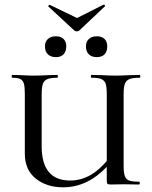

<svg xmlns="http://www.w3.org/2000/svg" viewBox="-20 -788 651 820"><path d="M371 -456Q368 -456 368 -462Q368 -468 371 -468L415 -467Q451 -465 475 -465Q496 -465 532 -467L577 -468Q579 -468 579 -462Q579 -456 577 -456Q548 -456 533.5 -450.5Q519 -445 513.5 -430.5Q508 -416 508 -387V-81Q508 -51 513 -36.5Q518 -22 531.5 -17Q545 -12 574 -12Q577 -12 577 -6Q577 0 574 0L509 -1L454 0Q442 0 439 -3Q436 -6 436 -19V-385Q436 -415 431.5 -429.5Q427 -444 413.5 -450Q400 -456 371 -456ZM250 12Q179 12 132.5 -25.5Q86 -63 86 -132V-387Q86 -417 82 -431Q78 -445 66.5 -450.5Q55 -456 32 -456Q30 -456 30 -462Q30 -468 32 -468L71 -467Q103 -465 123 -465Q147 -465 185 -467L225 -468Q227 -468 227 -462Q227 -456 225 -456Q196 -456 182 -450Q168 -444 163 -429.5Q158 -415 158 -385V-163Q158 -17 280 -17Q328 -17 371 -43Q414 -69 459 -129L472 -118Q420 -50 365.5 -19Q311 12 250 12ZM186 -761Q186 -763 188.5 -765.5Q191 -768 193 -767L309 -711L422 -768H423Q426 -768 428 -765.5Q430 -763 428 -761L319 -658Q315 -654 308 -654Q301 -654 297 -658L187 -760Q187 -760 186.5 -760.5Q186 -761 186 -761ZM172 -590Q172 -610 184.5 -621.5Q197 -633 219 -633Q240 -633 251.5 -621.5Q263 -610 263 -590Q263 -568 251.5 -556Q240 -544 219 -544Q197 -544 184.5 -556Q172 -568 172 -590ZM347 -590Q347 -610 359.5 -621.5Q372 -633 393 -633Q415 -633 426.5 -621.5Q438 -610 438 -590Q438 -568 426.5 -556Q415 -544 393 -544Q372 -544 359.5 -556Q347 -568 347 -590Z"/></svg>

Font: Cormorant Unicase Medium
Style: Regular
Weight: 500
Designer: Christian Thalmann (Catharsis Fonts)
Foundry: Catharsis Fonts
Version: Version 4.000